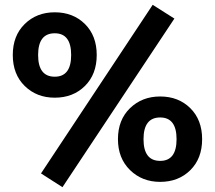

<svg xmlns="http://www.w3.org/2000/svg" viewBox="-20 -738 891 796"><path d="M613 -718 703 -661 239 38 150 -19ZM207 -687Q283 -687 332 -638.5Q381 -590 381 -510Q381 -430 332 -381.5Q283 -333 207 -333Q132 -333 82.5 -381.5Q33 -430 33 -510Q33 -590 82.5 -638.5Q132 -687 207 -687ZM207 -600Q138 -600 138 -510Q138 -420 207 -420Q275 -420 275 -510Q275 -600 207 -600ZM644 -338Q720 -338 769 -289.5Q818 -241 818 -161Q818 -81 769 -32.5Q720 16 644 16Q569 16 519 -33Q469 -82 469 -161Q469 -241 519 -289.5Q569 -338 644 -338ZM644 -251Q575 -251 575 -161Q575 -71 644 -71Q712 -71 712 -161Q712 -251 644 -251Z"/></svg>

Font: Fira Sans SemiBold
Style: Regular
Weight: 600
Designer: bBox Type GmbH & Carrois Corporate GbR & Edenspiekermann AG
Foundry: bBox Type GmbH & Carrois Corporate GbR & Edenspiekermann AG
Version: Version 4.301;PS 004.301;hotconv 1.0.88;makeotf.lib2.5.64775